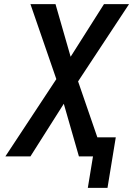

<svg xmlns="http://www.w3.org/2000/svg" viewBox="-20 -755 643 927"><path d="M499 152H404L429 0H361L288 -254L127 0H6L252 -373L127 -735H248L321 -481L482 -735H603L357 -362L450 -92H539Z"/></svg>

Font: Iosevka Semibold Extended
Style: Italic
Weight: 600
Width: 7
Italic angle: -9°
Monospace: yes
Designer: Belleve Invis
Foundry: Belleve Invis
Version: Version 32.5.0; ttfautohint (v1.8.4)